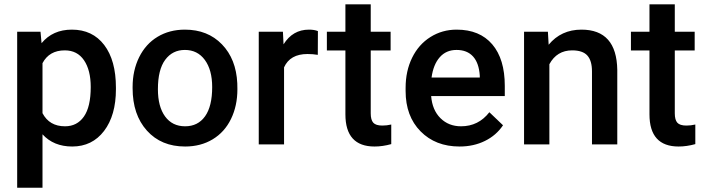

<svg xmlns="http://www.w3.org/2000/svg" viewBox="-20 -677 3306 900"><path d="M523.4 -258.8Q523.4 -136.2 467.8 -63.2Q412.1 9.8 318.4 9.8Q231.4 9.8 179.2 -47.4V203.1H60.5V-528.3H169.9L174.8 -474.6Q227.1 -538.1 316.9 -538.1Q413.6 -538.1 468.5 -466.1Q523.4 -394 523.4 -266.1ZM405.3 -269Q405.3 -348.1 373.8 -394.5Q342.3 -440.9 283.7 -440.9Q210.9 -440.9 179.2 -380.9V-146.5Q211.4 -85 284.7 -85Q341.3 -85 373.3 -130.6Q405.3 -176.3 405.3 -269Z M601.6 -269Q601.6 -346.7 632.3 -408.9Q663.1 -471.2 718.8 -504.6Q774.4 -538.1 846.7 -538.1Q953.6 -538.1 1020.3 -469.2Q1086.9 -400.4 1092.3 -286.6L1092.8 -258.8Q1092.8 -180.7 1062.7 -119.1Q1032.7 -57.6 976.8 -23.9Q920.9 9.8 847.7 9.8Q735.8 9.8 668.7 -64.7Q601.6 -139.2 601.6 -263.2ZM720.2 -258.8Q720.2 -177.2 753.9 -131.1Q787.6 -85 847.7 -85Q907.7 -85 941.2 -131.8Q974.6 -178.7 974.6 -269Q974.6 -349.1 940.2 -396Q905.8 -442.9 846.7 -442.9Q788.6 -442.9 754.4 -396.7Q720.2 -350.6 720.2 -258.8Z M1469.7 -419.9Q1446.3 -423.8 1421.4 -423.8Q1339.8 -423.8 1311.5 -361.3V0H1192.9V-528.3H1306.2L1309.1 -469.2Q1352.1 -538.1 1428.2 -538.1Q1453.6 -538.1 1470.2 -531.2Z M1717.8 -656.7V-528.3H1811V-440.4H1717.8V-145.5Q1717.8 -115.2 1729.7 -101.8Q1741.7 -88.4 1772.5 -88.4Q1793 -88.4 1814 -93.3V-1.5Q1773.4 9.8 1735.8 9.8Q1599.1 9.8 1599.1 -141.1V-440.4H1512.2V-528.3H1599.1V-656.7Z M2134.3 9.8Q2021.5 9.8 1951.4 -61.3Q1881.3 -132.3 1881.3 -250.5V-265.1Q1881.3 -344.2 1911.9 -406.5Q1942.4 -468.8 1997.6 -503.4Q2052.7 -538.1 2120.6 -538.1Q2228.5 -538.1 2287.4 -469.2Q2346.2 -400.4 2346.2 -274.4V-226.6H2001Q2006.3 -161.1 2044.7 -123Q2083 -85 2141.1 -85Q2222.7 -85 2273.9 -150.9L2337.9 -89.8Q2306.2 -42.5 2253.2 -16.4Q2200.2 9.8 2134.3 9.8ZM2120.1 -442.9Q2071.3 -442.9 2041.3 -408.7Q2011.2 -374.5 2002.9 -313.5H2229V-322.3Q2225.1 -381.8 2197.3 -412.4Q2169.4 -442.9 2120.1 -442.9Z M2548.3 -528.3 2551.8 -467.3Q2610.4 -538.1 2705.6 -538.1Q2870.6 -538.1 2873.5 -349.1V0H2754.9V-342.3Q2754.9 -392.6 2733.2 -416.7Q2711.4 -440.9 2662.1 -440.9Q2590.3 -440.9 2555.2 -376V0H2436.5V-528.3Z M3143.1 -656.7V-528.3H3236.3V-440.4H3143.1V-145.5Q3143.1 -115.2 3155 -101.8Q3167 -88.4 3197.8 -88.4Q3218.3 -88.4 3239.3 -93.3V-1.5Q3198.7 9.8 3161.1 9.8Q3024.4 9.8 3024.4 -141.1V-440.4H2937.5V-528.3H3024.4V-656.7Z"/></svg>

Font: Roboto-o Medium
Style: Regular
Weight: 500
Designer: Google
Version: Version 2.134; 2016; ttfautohint (v1.6)